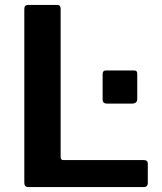

<svg xmlns="http://www.w3.org/2000/svg" viewBox="-20 -762 659 782"><path d="M79 -725Q79 -742 94 -742H213Q227 -742 227 -726V-122Q227 -110 238 -110H566Q582 -110 582 -96V-15Q582 -9 578 -4.5Q574 0 565 0H98Q87 0 83 -4.5Q79 -9 79 -18V-725ZM539 -359Q539 -340 517 -340H416Q398 -340 398 -357V-460Q398 -475 411 -475H527Q539 -475 539 -462Z"/></svg>

Font: Libre Franklin Thin SemiBold
Style: Regular
Weight: 600
Version: Version 3.000